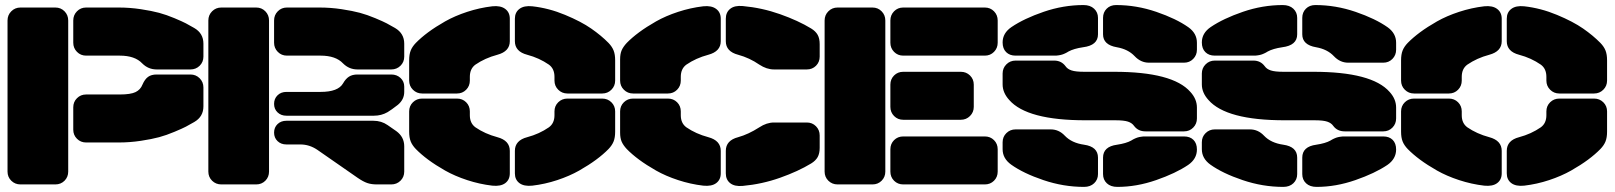

<svg xmlns="http://www.w3.org/2000/svg" viewBox="-20 -730 6391 760"><path d="M199.2 0H61Q39.6 0 24.7 -14.6Q9.8 -29.3 9.8 -50.8V-648.9Q9.8 -670.4 24.7 -685.3Q39.6 -700.2 61 -700.2H199.2Q220.7 -700.2 235.4 -685.3Q250 -670.4 250 -648.9V-50.8Q250 -29.3 235.4 -14.6Q220.7 0 199.2 0ZM454.1 -509.8H320.8Q299.3 -509.8 284.7 -524.7Q270 -539.6 270 -561V-648.9Q270 -670.4 284.7 -685.3Q299.3 -700.2 320.8 -700.2H449.2Q494.1 -700.2 537.6 -693.6Q581.1 -687 609.9 -679.2Q638.7 -671.4 670.7 -658Q702.6 -644.5 715.6 -637.7Q728.5 -630.9 749 -619.1Q785.2 -598.1 785.2 -557.1V-505.9Q785.2 -484.4 770.3 -469.7Q755.4 -455.1 733.9 -455.1H600.1Q566.9 -455.1 543 -479Q514.2 -509.8 454.1 -509.8ZM320.8 -356H454.1Q497.1 -356 516.6 -365.5Q536.1 -375 543.9 -395Q553.2 -416.5 566.2 -425.8Q579.1 -435.1 600.1 -435.1H733.9Q755.4 -435.1 770.3 -420.2Q785.2 -405.3 785.2 -383.8V-309.1Q785.2 -268.1 749 -247.1Q728.5 -235.4 715.6 -228.5Q702.6 -221.7 670.7 -208.3Q638.7 -194.8 609.9 -187Q581.1 -179.2 537.6 -172.6Q494.1 -166 449.2 -166H320.8Q299.3 -166 284.7 -180.7Q270 -195.3 270 -216.8V-305.2Q270 -326.7 284.7 -341.3Q299.3 -356 320.8 -356Z M1044.9 -648.9V-50.8Q1044.9 -29.3 1030.3 -14.6Q1015.6 0 994.1 0H856Q834.5 0 819.6 -14.6Q804.7 -29.3 804.7 -50.8V-648.9Q804.7 -670.4 819.6 -685.3Q834.5 -700.2 856 -700.2H994.1Q1015.6 -700.2 1030.3 -685.3Q1044.9 -670.4 1044.9 -648.9ZM1249 -509.8H1115.7Q1094.2 -509.8 1079.6 -524.7Q1064.9 -539.6 1064.9 -561V-648.9Q1064.9 -670.4 1079.6 -685.3Q1094.2 -700.2 1115.7 -700.2H1244.1Q1289.1 -700.2 1332.5 -693.6Q1376 -687 1404.8 -679.2Q1433.6 -671.4 1465.6 -658Q1497.6 -644.5 1510.5 -637.7Q1523.4 -630.9 1543.9 -619.1Q1580.1 -597.7 1580.1 -557.1V-505.9Q1580.1 -484.4 1565.2 -469.7Q1550.3 -455.1 1528.8 -455.1H1395Q1361.8 -455.1 1337.9 -479Q1309.1 -509.8 1249 -509.8ZM1514.2 -286.1Q1489.7 -272 1460 -272H1113.8Q1092.3 -272 1078.6 -285.2Q1064.9 -298.3 1064.9 -318.8Q1064.9 -339.4 1078.6 -352.8Q1092.3 -366.2 1113.8 -366.2H1249Q1318.4 -366.2 1337.9 -399.9Q1348.1 -418 1361.3 -426.5Q1374.5 -435.1 1395 -435.1H1528.8Q1550.8 -435.1 1565.4 -421.4Q1580.1 -407.7 1580.1 -387.2V-366.2Q1580.1 -335.9 1554.7 -314.9Q1528.3 -294.4 1514.2 -286.1ZM1528.8 0H1471.7Q1449.7 0 1433.6 -5.6Q1417.5 -11.2 1396 -25.9L1235.8 -137.2Q1204.6 -158.2 1168.9 -158.2H1113.8Q1092.3 -158.2 1078.6 -171.4Q1064.9 -184.6 1064.9 -205.1Q1064.9 -225.6 1078.6 -238.8Q1092.3 -252 1113.8 -252H1458Q1489.7 -252 1514.2 -234.9L1548.8 -210.9Q1580.1 -188 1580.1 -150.9V-50.8Q1580.1 -29.3 1565.2 -14.6Q1550.3 0 1528.8 0Z M1839.8 -425.8V-411.1Q1839.8 -389.6 1825.2 -374.8Q1810.5 -359.9 1789.1 -359.9H1650.9Q1629.4 -359.9 1614.5 -374.8Q1599.6 -389.6 1599.6 -411.1V-491.2Q1599.6 -514.6 1605.7 -530Q1611.8 -545.4 1626 -560.1Q1646.5 -581.1 1675 -602.3Q1703.6 -623.5 1741.9 -645.3Q1780.3 -667 1829.3 -683.1Q1878.4 -699.2 1928.7 -705.1Q1961.4 -708.5 1979.7 -694.8Q1998 -681.2 1998 -655.8V-566.9Q1998 -526.4 1948.7 -513.2Q1899.4 -500 1861.8 -474.1Q1839.8 -458 1839.8 -425.8ZM2174.8 -411.1V-425.8Q2174.8 -458 2152.8 -474.1Q2114.7 -500.5 2066.9 -513.2Q2018.1 -525.9 2018.1 -566.9V-655.8Q2018.1 -681.2 2036.1 -694.8Q2054.2 -708.5 2086.9 -705.1Q2152.8 -697.8 2216.8 -671.1Q2280.8 -644.5 2320.3 -616.9Q2359.9 -589.4 2388.7 -560.1Q2402.8 -545.4 2408.9 -530Q2415 -514.6 2415 -491.2V-411.1Q2415 -389.6 2400.1 -374.8Q2385.3 -359.9 2363.8 -359.9H2226.1Q2204.6 -359.9 2189.7 -374.8Q2174.8 -389.6 2174.8 -411.1ZM1839.8 -289.1V-273.9Q1839.8 -242.2 1861.8 -226.1Q1899.4 -200.2 1948.7 -187Q1998 -173.8 1998 -132.8V-43.9Q1998 -18.6 1980 -5.1Q1961.9 8.3 1928.7 4.9Q1878.4 -1 1829.3 -17.1Q1780.3 -33.2 1741.9 -54.9Q1703.6 -76.7 1675 -97.9Q1646.5 -119.1 1626 -140.1Q1611.8 -154.8 1605.7 -170.2Q1599.6 -185.5 1599.6 -209V-289.1Q1599.6 -310.5 1614.5 -325.2Q1629.4 -339.8 1650.9 -339.8H1789.1Q1810.5 -339.8 1825.2 -325.2Q1839.8 -310.5 1839.8 -289.1ZM2174.8 -273.9V-289.1Q2174.8 -310.5 2189.7 -325.2Q2204.6 -339.8 2226.1 -339.8H2363.8Q2385.3 -339.8 2400.1 -325.2Q2415 -310.5 2415 -289.1V-209Q2415 -185.5 2408.9 -170.2Q2402.8 -154.8 2388.7 -140.1Q2368.2 -119.1 2339.6 -97.9Q2311 -76.7 2272.7 -54.9Q2234.4 -33.2 2185.8 -17.1Q2137.2 -1 2086.9 4.9Q2054.2 8.3 2036.1 -5.1Q2018.1 -18.6 2018.1 -43.9V-132.8Q2018.1 -174.3 2066.9 -187Q2114.7 -199.7 2152.8 -226.1Q2174.8 -242.2 2174.8 -273.9Z M2901.9 -513.2Q2853 -525.9 2853 -566.9V-655.8Q2853 -681.2 2870.4 -695.1Q2887.7 -709 2919.9 -706.1Q2996.1 -699.2 3067.9 -673.8Q3139.6 -648.4 3190.9 -617.2Q3208.5 -606.4 3216.6 -592Q3224.6 -577.6 3224.6 -555.2V-505.9Q3224.6 -484.4 3210 -469.7Q3195.3 -455.1 3173.8 -455.1H3043.9Q3014.6 -455.1 2985.8 -474.1Q2946.8 -501 2901.9 -513.2ZM2674.8 -425.8V-411.1Q2674.8 -389.6 2660.2 -374.8Q2645.5 -359.9 2624 -359.9H2485.8Q2464.4 -359.9 2449.5 -374.8Q2434.6 -389.6 2434.6 -411.1V-495.1Q2434.6 -516.6 2440.7 -530.8Q2446.8 -544.9 2460.9 -560.1Q2481.4 -581.1 2510 -602.3Q2538.6 -623.5 2576.9 -645.3Q2615.2 -667 2664.3 -683.1Q2713.4 -699.2 2763.7 -705.1Q2796.4 -708.5 2814.7 -694.8Q2833 -681.2 2833 -655.8V-566.9Q2833 -526.4 2783.7 -513.2Q2734.4 -500 2696.8 -474.1Q2674.8 -458 2674.8 -425.8ZM2674.8 -289.1V-273.9Q2674.8 -242.2 2696.8 -226.1Q2734.4 -200.2 2783.7 -187Q2833 -173.8 2833 -132.8V-43.9Q2833 -18.6 2814.9 -5.1Q2796.9 8.3 2763.7 4.9Q2713.4 -1 2664.3 -17.1Q2615.2 -33.2 2576.9 -54.9Q2538.6 -76.7 2510 -97.9Q2481.4 -119.1 2460.9 -140.1Q2446.8 -155.3 2440.7 -169.4Q2434.6 -183.6 2434.6 -205.1V-289.1Q2434.6 -310.5 2449.5 -325.2Q2464.4 -339.8 2485.8 -339.8H2624Q2645.5 -339.8 2660.2 -325.2Q2674.8 -310.5 2674.8 -289.1ZM2901.9 -187Q2942.4 -198.2 2985.8 -226.1Q3014.6 -245.1 3043.9 -245.1H3173.8Q3195.3 -245.1 3210 -230.2Q3224.6 -215.3 3224.6 -193.8V-145Q3224.6 -122.6 3216.6 -108.2Q3208.5 -93.8 3190.9 -83Q3139.6 -51.8 3067.9 -26.4Q2996.1 -1 2919.9 5.9Q2887.7 8.8 2870.4 -4.9Q2853 -18.6 2853 -43.9V-132.8Q2853 -174.3 2901.9 -187Z M3433.6 0H3295.4Q3273.9 0 3259 -14.6Q3244.1 -29.3 3244.1 -50.8V-648.9Q3244.1 -670.4 3259 -685.3Q3273.9 -700.2 3295.4 -700.2H3433.6Q3455.1 -700.2 3469.7 -685.3Q3484.4 -670.4 3484.4 -648.9V-50.8Q3484.4 -29.3 3469.7 -14.6Q3455.1 0 3433.6 0ZM3878.4 -509.8H3555.2Q3533.7 -509.8 3519 -524.7Q3504.4 -539.6 3504.4 -561V-648.9Q3504.4 -670.4 3519 -685.3Q3533.7 -700.2 3555.2 -700.2H3878.4Q3899.9 -700.2 3914.6 -685.3Q3929.2 -670.4 3929.2 -648.9V-561Q3929.2 -539.6 3914.6 -524.7Q3899.9 -509.8 3878.4 -509.8ZM3783.2 -255.9H3555.2Q3533.7 -255.9 3519 -270.8Q3504.4 -285.6 3504.4 -307.1V-395Q3504.4 -416.5 3519 -431.2Q3533.7 -445.8 3555.2 -445.8H3783.2Q3804.7 -445.8 3819.6 -431.2Q3834.5 -416.5 3834.5 -395V-307.1Q3834.5 -285.6 3819.6 -270.8Q3804.7 -255.9 3783.2 -255.9ZM3878.4 0H3555.2Q3533.7 0 3519 -14.6Q3504.4 -29.3 3504.4 -50.8V-139.2Q3504.4 -160.6 3519 -175.3Q3533.7 -189.9 3555.2 -189.9H3878.4Q3899.9 -189.9 3914.6 -175.3Q3929.2 -160.6 3929.2 -139.2V-50.8Q3929.2 -29.3 3914.6 -14.6Q3899.9 0 3878.4 0Z M4209 -525.9Q4208.5 -525.4 4204.6 -523.2Q4200.7 -521 4199.7 -520.5Q4198.7 -520 4195.1 -518.3Q4191.4 -516.6 4189.5 -515.9Q4187.5 -515.1 4183.8 -513.9Q4180.2 -512.7 4177.2 -512.2Q4174.3 -511.7 4170.4 -511Q4166.5 -510.3 4162.1 -510Q4157.7 -509.8 4152.8 -509.8H4000Q3976.6 -509.8 3962.6 -523.7Q3948.7 -537.6 3948.7 -562Q3948.7 -599.1 3983.9 -623Q4033.7 -656.7 4111.3 -683.3Q4189 -710 4269 -710Q4295.4 -710 4310.8 -695.6Q4326.2 -681.2 4326.2 -659.2V-594.2Q4326.2 -550.3 4267.1 -543Q4230.5 -537.6 4209 -525.9ZM4400.9 -543Q4346.2 -552.2 4346.2 -594.2V-659.2Q4346.2 -681.2 4360.6 -695.6Q4375 -710 4397.9 -710Q4478.5 -710 4557.1 -683.1Q4635.7 -656.2 4684.1 -622.1Q4717.8 -598.1 4717.8 -561V-533.2Q4717.8 -511.7 4703.1 -496.8Q4688.5 -481.9 4667 -481.9H4527.8Q4495.6 -481.9 4471.2 -507.8Q4445.3 -535.2 4400.9 -543ZM3948.7 -396V-439Q3948.7 -460.4 3963.6 -475.3Q3978.5 -490.2 4000 -490.2H4152.8Q4181.2 -490.2 4197.8 -467.8Q4205.6 -456.5 4221.7 -451.2Q4237.8 -445.8 4272 -445.8H4390.1Q4622.1 -445.8 4691.9 -366.2Q4717.8 -337.9 4717.8 -304.2V-261.2Q4717.8 -239.7 4703.1 -224.9Q4688.5 -210 4667 -210H4514.2Q4484.9 -210 4468.8 -231.9Q4460.9 -243.2 4445.1 -248.5Q4429.2 -253.9 4395 -253.9H4276.9Q4045.4 -253.9 3975.1 -334Q3948.7 -362.8 3948.7 -396ZM4271 -157.2Q4326.2 -149.4 4326.2 -106V-41Q4326.2 -19 4311 -4.6Q4295.9 9.8 4271 9.8Q4189.5 9.8 4110.1 -17.1Q4030.8 -43.9 3982.9 -78.1Q3948.7 -102.5 3948.7 -139.2V-167Q3948.7 -188.5 3963.6 -203.1Q3978.5 -217.8 4000 -217.8H4139.2Q4171.4 -217.8 4194.8 -192.9Q4222.2 -164.1 4271 -157.2ZM4458 -173.8Q4458.5 -174.3 4462.4 -176.5Q4466.3 -178.7 4467.3 -179.2Q4468.3 -179.7 4471.9 -181.4Q4475.6 -183.1 4477.5 -183.8Q4479.5 -184.6 4483.2 -185.8Q4486.8 -187 4489.7 -187.5Q4492.7 -188 4496.6 -188.7Q4500.5 -189.5 4504.9 -189.7Q4509.3 -189.9 4514.2 -189.9H4667Q4690.4 -189.9 4704.1 -176.3Q4717.8 -162.6 4717.8 -138.2Q4717.8 -101.1 4683.1 -77.1Q4633.8 -43.9 4556.4 -17.1Q4479 9.8 4402.8 9.8Q4376.5 9.8 4361.3 -4.4Q4346.2 -18.6 4346.2 -41V-106Q4346.2 -149.9 4401.9 -157.2Q4438 -162.6 4458 -173.8Z M4997.6 -525.9Q4997.1 -525.4 4993.2 -523.2Q4989.3 -521 4988.3 -520.5Q4987.3 -520 4983.6 -518.3Q4980 -516.6 4978 -515.9Q4976.1 -515.1 4972.4 -513.9Q4968.8 -512.7 4965.8 -512.2Q4962.9 -511.7 4959 -511Q4955.1 -510.3 4950.7 -510Q4946.3 -509.8 4941.4 -509.8H4788.6Q4765.1 -509.8 4751.2 -523.7Q4737.3 -537.6 4737.3 -562Q4737.3 -599.1 4772.5 -623Q4822.3 -656.7 4899.9 -683.3Q4977.5 -710 5057.6 -710Q5084 -710 5099.4 -695.6Q5114.7 -681.2 5114.7 -659.2V-594.2Q5114.7 -550.3 5055.7 -543Q5019 -537.6 4997.6 -525.9ZM5189.5 -543Q5134.8 -552.2 5134.8 -594.2V-659.2Q5134.8 -681.2 5149.2 -695.6Q5163.6 -710 5186.5 -710Q5267.1 -710 5345.7 -683.1Q5424.3 -656.2 5472.7 -622.1Q5506.3 -598.1 5506.3 -561V-533.2Q5506.3 -511.7 5491.7 -496.8Q5477.1 -481.9 5455.6 -481.9H5316.4Q5284.2 -481.9 5259.8 -507.8Q5233.9 -535.2 5189.5 -543ZM4737.3 -396V-439Q4737.3 -460.4 4752.2 -475.3Q4767.1 -490.2 4788.6 -490.2H4941.4Q4969.7 -490.2 4986.3 -467.8Q4994.1 -456.5 5010.3 -451.2Q5026.4 -445.8 5060.5 -445.8H5178.7Q5410.6 -445.8 5480.5 -366.2Q5506.3 -337.9 5506.3 -304.2V-261.2Q5506.3 -239.7 5491.7 -224.9Q5477.1 -210 5455.6 -210H5302.7Q5273.4 -210 5257.3 -231.9Q5249.5 -243.2 5233.6 -248.5Q5217.8 -253.9 5183.6 -253.9H5065.4Q4834 -253.9 4763.7 -334Q4737.3 -362.8 4737.3 -396ZM5059.6 -157.2Q5114.7 -149.4 5114.7 -106V-41Q5114.7 -19 5099.6 -4.6Q5084.5 9.8 5059.6 9.8Q4978 9.8 4898.7 -17.1Q4819.3 -43.9 4771.5 -78.1Q4737.3 -102.5 4737.3 -139.2V-167Q4737.3 -188.5 4752.2 -203.1Q4767.1 -217.8 4788.6 -217.8H4927.7Q4960 -217.8 4983.4 -192.9Q5010.7 -164.1 5059.6 -157.2ZM5246.6 -173.8Q5247.1 -174.3 5251 -176.5Q5254.9 -178.7 5255.9 -179.2Q5256.8 -179.7 5260.5 -181.4Q5264.2 -183.1 5266.1 -183.8Q5268.1 -184.6 5271.7 -185.8Q5275.4 -187 5278.3 -187.5Q5281.2 -188 5285.2 -188.7Q5289.1 -189.5 5293.5 -189.7Q5297.9 -189.9 5302.7 -189.9H5455.6Q5479 -189.9 5492.7 -176.3Q5506.3 -162.6 5506.3 -138.2Q5506.3 -101.1 5471.7 -77.1Q5422.4 -43.9 5345 -17.1Q5267.6 9.8 5191.4 9.8Q5165 9.8 5149.9 -4.4Q5134.8 -18.6 5134.8 -41V-106Q5134.8 -149.9 5190.4 -157.2Q5226.6 -162.6 5246.6 -173.8Z M5766.1 -425.8V-411.1Q5766.1 -389.6 5751.5 -374.8Q5736.8 -359.9 5715.3 -359.9H5577.1Q5555.7 -359.9 5540.8 -374.8Q5525.9 -389.6 5525.9 -411.1V-491.2Q5525.9 -514.6 5532 -530Q5538.1 -545.4 5552.2 -560.1Q5572.8 -581.1 5601.3 -602.3Q5629.9 -623.5 5668.2 -645.3Q5706.5 -667 5755.6 -683.1Q5804.7 -699.2 5855 -705.1Q5887.7 -708.5 5906 -694.8Q5924.3 -681.2 5924.3 -655.8V-566.9Q5924.3 -526.4 5875 -513.2Q5825.7 -500 5788.1 -474.1Q5766.1 -458 5766.1 -425.8ZM6101.1 -411.1V-425.8Q6101.1 -458 6079.1 -474.1Q6041 -500.5 5993.2 -513.2Q5944.3 -525.9 5944.3 -566.9V-655.8Q5944.3 -681.2 5962.4 -694.8Q5980.5 -708.5 6013.2 -705.1Q6079.1 -697.8 6143.1 -671.1Q6207 -644.5 6246.6 -616.9Q6286.1 -589.4 6314.9 -560.1Q6329.1 -545.4 6335.2 -530Q6341.3 -514.6 6341.3 -491.2V-411.1Q6341.3 -389.6 6326.4 -374.8Q6311.5 -359.9 6290 -359.9H6152.3Q6130.9 -359.9 6116 -374.8Q6101.1 -389.6 6101.1 -411.1ZM5766.1 -289.1V-273.9Q5766.1 -242.2 5788.1 -226.1Q5825.7 -200.2 5875 -187Q5924.3 -173.8 5924.3 -132.8V-43.9Q5924.3 -18.6 5906.2 -5.1Q5888.2 8.3 5855 4.9Q5804.7 -1 5755.6 -17.1Q5706.5 -33.2 5668.2 -54.9Q5629.9 -76.7 5601.3 -97.9Q5572.8 -119.1 5552.2 -140.1Q5538.1 -154.8 5532 -170.2Q5525.9 -185.5 5525.9 -209V-289.1Q5525.9 -310.5 5540.8 -325.2Q5555.7 -339.8 5577.1 -339.8H5715.3Q5736.8 -339.8 5751.5 -325.2Q5766.1 -310.5 5766.1 -289.1ZM6101.1 -273.9V-289.1Q6101.1 -310.5 6116 -325.2Q6130.9 -339.8 6152.3 -339.8H6290Q6311.5 -339.8 6326.4 -325.2Q6341.3 -310.5 6341.3 -289.1V-209Q6341.3 -185.5 6335.2 -170.2Q6329.1 -154.8 6314.9 -140.1Q6294.4 -119.1 6265.9 -97.9Q6237.3 -76.7 6199 -54.9Q6160.6 -33.2 6112.1 -17.1Q6063.5 -1 6013.2 4.9Q5980.5 8.3 5962.4 -5.1Q5944.3 -18.6 5944.3 -43.9V-132.8Q5944.3 -174.3 5993.2 -187Q6041 -199.7 6079.1 -226.1Q6101.1 -242.2 6101.1 -273.9Z"/></svg>

Font: Nastup Soft
Style: Regular
Weight: 400
Designer: Maksym Kobuzan
Foundry: Zakznak
Version: Version 1.020;hotconv 1.0.109;makeotfexe 2.5.65596